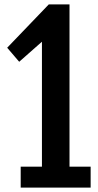

<svg xmlns="http://www.w3.org/2000/svg" viewBox="-20 -854 445 874"><path d="M74.2 -95.2V0H392.6V-95.2H296.4V-833.5L295.9 -833L296.4 -834H202.1L12.7 -636.7L67.4 -572.8L170.9 -664.1V-95.2Z"/></svg>

Font: Fjalla One
Style: Regular
Weight: 400
Designer: Irina Smirnova
Foundry: Irina Smirnova
Version: Version 1.001